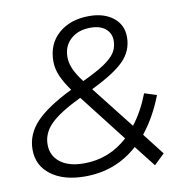

<svg xmlns="http://www.w3.org/2000/svg" viewBox="-80 -781 830 868"><g transform="rotate(-10 334.5 -347.0)"><path d="M533 -134 610 -35 562 11 486 -86Q384 6 243 6Q145 6 87 -37.5Q29 -81 29 -154Q29 -224 80.5 -279Q132 -334 248 -391Q220 -430 205.5 -463.5Q191 -497 191 -531Q191 -611 245 -658Q299 -705 385 -705Q454 -705 496 -671.5Q538 -638 538 -582Q538 -519 493 -473.5Q448 -428 342 -377L495 -182Q539 -238 570 -318L626 -300Q590 -206 533 -134ZM257 -539Q257 -512 269.5 -483.5Q282 -455 309 -420Q375 -451 410.5 -475Q446 -499 461 -522.5Q476 -546 476 -577Q476 -610 451.5 -631Q427 -652 383 -652Q326 -652 291.5 -621Q257 -590 257 -539ZM450 -132 282 -348Q181 -299 140.5 -258Q100 -217 100 -165Q100 -114 139 -83.5Q178 -53 248 -53Q364 -53 450 -132Z"/></g></svg>

Font: Idrija
Style: Italic
Weight: 400
Italic angle: -11.3°
Designer: Julieta Ulanovsky
Foundry: Julieta Ulanovsky
Version: Version 7.200